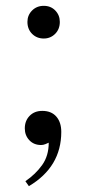

<svg xmlns="http://www.w3.org/2000/svg" viewBox="-20 -482 296 658"><path d="M130 -350Q106 -350 90 -366Q74 -382 74 -407Q74 -430 90 -446Q106 -462 130 -462Q154 -462 169.5 -446Q185 -430 185 -407Q185 -382 169 -366Q153 -350 130 -350ZM79 156 67 139Q102 115 124.5 83.5Q147 52 147 7Q143 9 135.5 12Q128 15 121 15Q96 15 80.5 -1.5Q65 -18 65 -42Q65 -68 81.5 -85Q98 -102 125 -102Q156 -102 173 -82.5Q190 -63 190 -30Q190 90 79 156Z"/></svg>

Font: El Messiri Medium
Style: Regular
Weight: 500
Designer: Mohamed Gaber
Foundry: Kief Type Foundry
Version: Version 2.020; ttfautohint (v1.8.3)